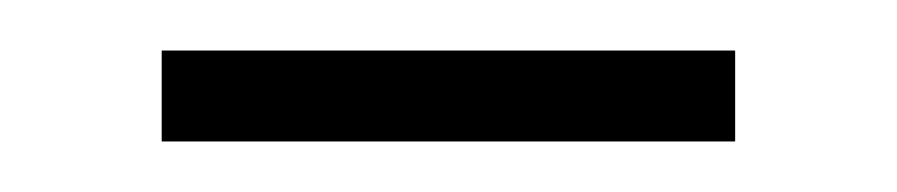

<svg xmlns="http://www.w3.org/2000/svg" viewBox="-20 -308 355 76"><path d="M44 -252H271V-288H44Z"/></svg>

Font: Kathrein 35 Thin
Style: Regular
Weight: 250
Designer: Lazydogs Typefoundry, based on Open Sans by Ascender Corporation
Foundry: Lazydogs Typefoundry
Version: Version 1.003;PS 001.003;hotconv 1.0.88;makeotf.lib2.5.64775